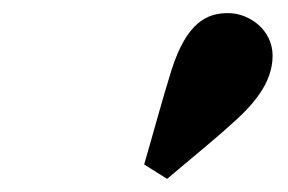

<svg xmlns="http://www.w3.org/2000/svg" viewBox="-20 -812 440 293"><path d="M200 -561 235 -539C269 -568 304 -596 337 -626C374 -659 396 -691 396 -727C396 -766 361 -792 328 -792C295 -792 265 -777 242 -706C227 -658 214 -609 200 -561Z"/></svg>

Font: Source Serif Pro Black
Style: Italic
Weight: 900
Italic angle: -12°
Designer: Frank Grießhammer
Foundry: Adobe Systems Incorporated
Version: Version 3.001;hotconv 1.0.111;makeotfexe 2.5.65597